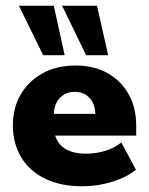

<svg xmlns="http://www.w3.org/2000/svg" viewBox="-20 -641 521 671"><path d="M268 10Q192 10 137.5 -16.5Q83 -43 54 -91.5Q25 -140 25 -203Q25 -264 52.5 -311Q80 -358 129 -385Q178 -412 244 -412Q309 -412 356.5 -385Q404 -358 430 -311Q456 -264 456 -202V-167H102V-243H313Q313 -265 304.5 -282Q296 -299 280 -309.5Q264 -320 241 -320Q218 -320 201.5 -309Q185 -298 176.5 -280Q168 -262 168 -238V-202Q168 -155 196.5 -129.5Q225 -104 280 -104Q315 -104 347 -113.5Q379 -123 404 -143L455 -48Q424 -22 373 -6Q322 10 268 10ZM281 -448 197 -621H319L358 -448ZM131 -448 46 -621H168L206 -448Z"/></svg>

Font: Rokkitt ExtraBold
Style: Regular
Weight: 800
Version: Version 3.103